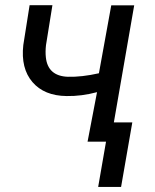

<svg xmlns="http://www.w3.org/2000/svg" viewBox="-20 -549 601 744"><path d="M60.1 0ZM408.2 0H319.3L356 -191.9Q295.9 -175.8 238.3 -176.8Q151.4 -177.7 105.7 -231Q60.1 -284.2 70.3 -374.5L94.7 -528.8H183.1L158.2 -374Q155.3 -348.6 157.7 -326.7Q165.5 -254.4 242.7 -251.5Q296.4 -250 363.3 -265.1L411.1 -528.3H500ZM449.2 175.3H360.4L403.8 -74.7H492.7Z"/></svg>

Font: Roboto
Style: Italic
Weight: 400
Italic angle: -12°
Designer: Google
Version: Version 2.134; 2016; ttfautohint (v1.6)